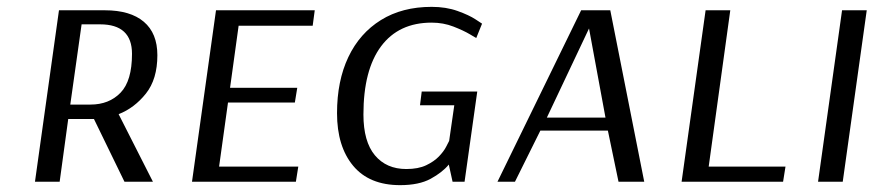

<svg xmlns="http://www.w3.org/2000/svg" viewBox="-20 -530 2561 560"><path d="M286 -500Q360 -500 399.5 -466.5Q439 -433 439 -369Q439 -299 405.5 -257Q372 -215 326 -197L426 0H343L254 -183H179L154 0H82L152 -500ZM218 -459 185 -225H244Q298 -225 331.5 -259.5Q365 -294 365 -373Q365 -459 272 -459Z M843 0H540L610 -500H898L892 -455H676L651 -274H847L840 -231H645L619 -44H850Z M1335 0H1300L1289 -50Q1270 -27 1236 -8.5Q1202 10 1147 10Q1057 10 1010 -46.5Q963 -103 963 -200Q963 -294 996 -363.5Q1029 -433 1091 -471.5Q1153 -510 1239 -510Q1281 -510 1314.5 -498Q1348 -486 1367 -473.5Q1386 -461 1386 -461L1369 -419Q1369 -419 1350.5 -430Q1332 -441 1302.5 -452.5Q1273 -464 1239 -464Q1143 -464 1091.5 -395Q1040 -326 1040 -196Q1040 -117 1073.5 -77Q1107 -37 1165 -37Q1200 -37 1223 -48Q1246 -59 1260 -73.5Q1274 -88 1281 -101.5Q1288 -115 1290 -119L1305 -223H1205L1210 -263H1372Z M1760 -500 1859 0H1784L1753 -149H1556L1482 0H1431L1675 -500ZM1575 -187H1746L1698 -447Z M2264 0H1968L2038 -500H2110L2047 -44H2271Z M2438 0H2366L2436 -500H2508Z"/></svg>

Font: Arsenal SC
Style: Italic
Weight: 400
Italic angle: -9.10001°
Designer: Andrij Shevchenko
Foundry: Stairsfor
Version: Version 2.001; ttfautohint (v1.8.4.7-5d5b)